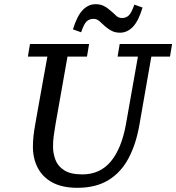

<svg xmlns="http://www.w3.org/2000/svg" viewBox="-20 -880 841 916"><path d="M349 16Q277 16 230 -9.5Q183 -35 160 -79.5Q137 -124 137 -180Q137 -207 140 -233Q143 -259 149 -292L161 -360Q172 -423 183.5 -485.5Q195 -548 206 -610H113L123 -670H405L395 -610H302L245 -288Q239 -252 236 -229.5Q233 -207 233 -180Q233 -148 244.5 -117.5Q256 -87 286.5 -67.5Q317 -48 373 -48Q457 -48 508.5 -109.5Q560 -171 581 -288L638 -610H541L551 -670H801L791 -610H702L645 -284Q629 -192 593 -124.5Q557 -57 497 -20.5Q437 16 349 16ZM328 -740Q348 -805 375 -832.5Q402 -860 436 -860Q458 -860 474.5 -852Q491 -844 504 -832Q520 -819 532.5 -806.5Q545 -794 562 -794Q581 -794 594 -806Q607 -818 621 -858L660 -844Q641 -780 614 -752Q587 -724 553 -724Q531 -724 514.5 -732Q498 -740 484 -752Q468 -766 455.5 -778Q443 -790 426 -790Q407 -790 394 -778.5Q381 -767 367 -726Z"/></svg>

Font: Source Serif 4 Caption
Style: Italic
Weight: 400
Italic angle: -12°
Designer: Frank Grießhammer
Foundry: Adobe Systems Incorporated
Version: Version 4.004;hotconv 1.0.117;makeotfexe 2.5.65602